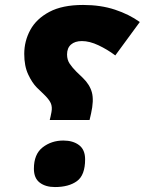

<svg xmlns="http://www.w3.org/2000/svg" viewBox="-20 -744 585 776"><path d="M181 -259Q183 -266 184.5 -273.5Q186 -281 188 -291Q192 -312 185 -327.5Q178 -343 156 -364L129 -390Q110 -409 94 -443Q78 -477 78 -526Q78 -578 102.5 -623Q127 -668 179.5 -696Q232 -724 316 -724Q387 -724 444.5 -705Q502 -686 545 -655L446 -520Q414 -544 378 -561Q342 -578 311 -578Q283 -578 267 -564Q251 -550 251 -524Q251 -502 262 -486Q273 -470 288 -455L315 -429Q343 -402 351.5 -370Q360 -338 348 -285L342 -259ZM202 12Q164 12 140.5 -6Q117 -24 117 -62Q117 -121 152.5 -148.5Q188 -176 236 -176Q275 -176 299.5 -157.5Q324 -139 324 -100Q324 -36 291 -12Q258 12 202 12Z"/></svg>

Font: Noto Sans Thaana Black
Style: Regular
Weight: 900
Designer: David Williams
Foundry: Google Inc.
Version: Version 3.001; ttfautohint (v1.8.4.7-5d5b)